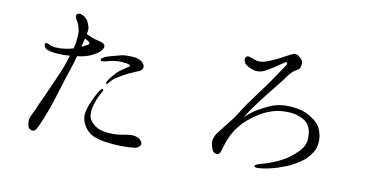

<svg xmlns="http://www.w3.org/2000/svg" viewBox="-68 -877 2136 1072"><g transform="rotate(10 1000.0 -340.5)"><path d="M713 -68Q698 -68 677 -64.5Q656 -61 637 -58Q596 -54 553 -61Q504 -70 476 -108Q454 -138 472 -199Q482 -230 490.5 -248Q499 -266 504 -274Q514 -290 508 -293Q503 -297 492 -283Q488 -278 478 -260.5Q468 -243 454 -211Q440 -180 433.5 -149.5Q427 -119 442 -86Q457 -54 484 -34.5Q511 -15 566 -6Q621 2 664 2Q707 2 734 -1Q753 -2 765 -14.5Q777 -27 768 -41Q758 -56 743 -62Q728 -68 713 -68ZM616 -433Q609 -428 592.5 -417Q576 -406 566 -396Q556 -385 544.5 -371.5Q533 -358 525 -345Q521 -339 519.5 -332.5Q518 -326 522 -325Q525 -323 529.5 -329.5Q534 -336 539 -341Q548 -351 557 -359Q566 -367 580 -374Q593 -382 609 -391Q625 -400 641 -407Q656 -414 668 -419Q680 -424 685 -426Q691 -428 698.5 -433Q706 -438 708 -446Q712 -454 706.5 -466Q701 -478 690 -485Q668 -500 631 -500Q613 -501 598 -500Q583 -499 568 -495Q554 -491 532 -485.5Q510 -480 491 -473Q483 -470 473.5 -463.5Q464 -457 468 -449Q470 -445 480 -446Q490 -447 498 -449Q506 -451 518 -454.5Q530 -458 544 -459Q565 -462 581.5 -461Q598 -460 611 -458Q618 -457 625.5 -454.5Q633 -452 634 -448Q635 -445 629.5 -441.5Q624 -438 616 -433ZM384 -540Q388 -536 388.5 -531Q389 -526 384 -524Q381 -522 372 -517Q363 -512 348 -505Q350 -515 352 -522.5Q354 -530 355 -535Q356 -539 357 -544Q358 -549 360 -554Q368 -550 375 -546Q382 -542 384 -540ZM199 -211Q187 -185 176 -161.5Q165 -138 157 -117Q148 -97 139 -80Q130 -63 130 -51Q130 -39 132 -24Q134 -9 145 -2Q168 12 182 -11Q185 -16 193 -33.5Q201 -51 210.5 -74.5Q220 -98 228.5 -121Q237 -144 242 -159Q248 -179 258 -209Q268 -239 276 -266Q284 -293 288 -305Q292 -317 299 -339.5Q306 -362 314 -384.5Q322 -407 325 -420Q326 -426 328.5 -433Q331 -440 333 -449Q345 -450 356.5 -452.5Q368 -455 378 -457Q403 -464 426 -476.5Q449 -489 460 -501Q480 -523 472 -537Q468 -544 456.5 -548.5Q445 -553 431 -556Q417 -559 399 -565.5Q381 -572 366 -580Q368 -591 369 -603.5Q370 -616 366 -626Q359 -648 351.5 -658.5Q344 -669 334 -675Q324 -682 313 -684.5Q302 -687 294 -682Q286 -676 289 -664.5Q292 -653 298 -644Q304 -636 310 -619Q316 -602 318 -584Q319 -568 316.5 -541.5Q314 -515 307 -489Q283 -482 267 -479.5Q251 -477 235 -476Q203 -475 190 -479Q180 -481 173 -484.5Q166 -488 164 -489Q160 -491 155 -492Q150 -493 147 -489Q142 -484 146.5 -472.5Q151 -461 165 -455Q184 -448 206 -445.5Q228 -443 256 -443Q264 -443 273.5 -443.5Q283 -444 293 -445Q285 -416 274 -385.5Q263 -355 256 -340Q250 -326 239.5 -302.5Q229 -279 218 -254.5Q207 -230 199 -211Z M1669 -348Q1639 -366 1598.5 -374Q1558 -382 1514 -379Q1470 -375 1436 -358.5Q1402 -342 1379 -329Q1356 -316 1337 -300Q1318 -284 1309 -275Q1334 -316 1360 -351Q1386 -386 1413 -421Q1441 -456 1465 -486Q1489 -516 1499 -530Q1508 -544 1521 -558.5Q1534 -573 1541 -578Q1548 -582 1558.5 -588Q1569 -594 1573 -603Q1576 -611 1577 -625Q1578 -639 1568 -650Q1547 -675 1528 -673Q1520 -672 1504 -663.5Q1488 -655 1465 -643Q1442 -630 1414.5 -618Q1387 -606 1370 -601Q1353 -596 1338 -597Q1323 -598 1310 -603Q1297 -608 1284.5 -612.5Q1272 -617 1263 -609Q1257 -604 1259 -590Q1261 -576 1270 -568Q1289 -552 1317 -544Q1330 -540 1346 -541.5Q1362 -543 1375 -549Q1388 -555 1404 -564.5Q1420 -574 1429 -580Q1438 -587 1453.5 -597Q1469 -607 1474 -610Q1478 -614 1483 -617Q1488 -620 1492 -618Q1500 -613 1491 -600Q1488 -596 1475.5 -577.5Q1463 -559 1448.5 -537.5Q1434 -516 1424 -501Q1417 -490 1403 -471.5Q1389 -453 1372.5 -430.5Q1356 -408 1341 -387.5Q1326 -367 1316 -353Q1296 -325 1278 -295Q1260 -265 1240 -241Q1220 -217 1206 -198Q1192 -179 1180 -164Q1154 -130 1160 -95Q1164 -78 1169.5 -65.5Q1175 -53 1185 -49Q1206 -41 1214 -58Q1219 -68 1225.5 -93Q1232 -118 1246 -149Q1260 -181 1282 -209.5Q1304 -238 1326 -257Q1356 -282 1385 -300.5Q1414 -319 1447 -331Q1480 -343 1511 -345.5Q1542 -348 1571 -345Q1600 -341 1630.5 -326.5Q1661 -312 1673 -283Q1686 -255 1683 -215Q1680 -175 1646 -142Q1608 -105 1578 -87.5Q1548 -70 1512 -56Q1486 -46 1467 -40.5Q1448 -35 1435 -31Q1430 -30 1422 -25.5Q1414 -21 1415 -16Q1420 -7 1446 -10Q1467 -12 1491.5 -17Q1516 -22 1546 -31Q1574 -41 1595.5 -49.5Q1617 -58 1644 -74Q1672 -90 1691.5 -108Q1711 -126 1727 -151Q1742 -174 1745 -205Q1748 -236 1739 -265Q1730 -296 1712.5 -314Q1695 -332 1669 -348Z"/></g></svg>

Font: Hannari
Style: Regular
Weight: 400
Version: Version 1.12